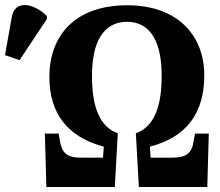

<svg xmlns="http://www.w3.org/2000/svg" viewBox="-154 -746 878 766"><path d="M-76 -506 33 -670V-682C-18 -733 -95 -749 -107 -678L-134 -526ZM31 0H304L316 -214C242 -241 213 -322 213 -444C213 -571 254 -659 353 -659C451 -659 491 -571 491 -444C491 -322 462 -241 388 -214L400 0H673L679 -213H624L618 -180C611 -136 590 -117 534 -117H447L444 -161C592 -199 661 -297 661 -445C661 -608 551 -725 354 -725C144 -725 43 -603 43 -439C43 -293 116 -199 260 -161L257 -117H169C113 -117 93 -136 85 -184L80 -213H25Z"/></svg>

Font: Noto Serif Condensed ExtraBold
Style: Regular
Weight: 800
Width: 3
Designer: Monotype Design Team
Foundry: Monotype Imaging Inc.
Version: Version 2.013